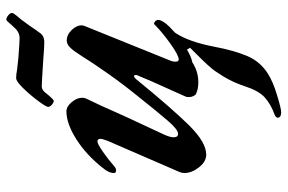

<svg xmlns="http://www.w3.org/2000/svg" viewBox="-171 -487 909 607"><g transform="rotate(-90 283.5 -183.5)"><path d="M484 -85Q455 -43 439 41Q427 104 409.5 144.5Q392 185 354 209Q329 225 286 238Q243 251 232 251Q225 251 220 248.5Q215 246 215 240Q215 234 225 230Q258 218 279 199Q300 180 314 137Q323 110 334 88.5Q345 67 363 41Q374 25 416 -17Q436 -37 436 -37L430 -47Q407 -33 390 -30Q361 -11 327 -11Q306 -11 291 -18Q287 -19 283.5 -26Q280 -33 280 -41Q280 -49 282 -52L295 -81Q336 -171 349 -204Q350 -206 350 -209Q350 -214 346 -214Q342 -214 337 -208Q244 -94 190.5 -40Q137 14 98 14Q76 14 58 -9Q40 -32 40 -55Q40 -63 43 -70L141 -296Q148 -314 148 -320Q148 -330 140 -330Q132 -330 107 -312.5Q82 -295 64 -279Q56 -271 48 -271Q40 -271 40 -278Q40 -294 56 -313Q97 -365 146.5 -396.5Q196 -428 235 -428Q250 -428 264 -411.5Q278 -395 278 -378Q278 -373 276 -367Q256 -327 221 -247L161 -118Q153 -100 153 -89Q153 -75 164 -75Q177 -75 204 -106Q231 -137 289 -210Q323 -252 357 -300.5Q391 -349 410 -380Q425 -404 436 -415.5Q447 -427 459 -427Q477 -427 492 -411.5Q507 -396 507 -380Q507 -377 505 -371L396 -101Q392 -92 392 -83Q392 -73 399 -73Q412 -73 448.5 -99Q485 -125 508 -148Q511 -151 512 -151Q516 -151 520 -147Q524 -143 524 -138Q524 -120 484 -85ZM249 -486Q249 -492 268 -517.5Q287 -543 308.5 -565Q330 -587 340 -587Q352 -587 367 -584Q403 -580 403 -580Q455 -576 466 -576Q486 -576 501 -594Q508 -601 515 -609.5Q522 -618 525 -618Q531 -618 538.5 -612Q546 -606 546 -600Q546 -596 537 -585Q528 -574 526 -572L504 -542Q493 -525 483 -512Q474 -498 453 -498Q436 -498 402 -501Q325 -506 315 -506Q309 -506 305 -504Q301 -502 296 -497Q273 -468 268 -468Q263 -468 256 -474Q249 -480 249 -486Z"/></g></svg>

Font: EB Garamond SemiBold
Style: Italic
Weight: 600
Italic angle: -17.2°
Designer: Georg Duffner and Octavio Pardo
Foundry: Georg Duffner
Version: Version 1.000